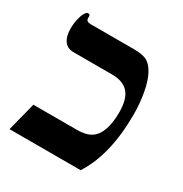

<svg xmlns="http://www.w3.org/2000/svg" viewBox="-142 -698 772 808"><g transform="rotate(30 244.5 -294.0)"><path d="M436 -314Q436 -118.2 359.9 0H14.2L49.8 -139.2H261.2Q305.2 -139.2 329.8 -155.3Q354.5 -171.4 366.7 -206.1Q378.9 -240.7 378.9 -292Q378.9 -356 353 -385.5Q327.1 -415 272.9 -415H85.9Q55.7 -415 40.3 -436.3Q24.9 -457.5 24.9 -497.1Q24.9 -518.6 29.8 -540.3Q34.7 -562 42.2 -575Q49.8 -587.9 56.2 -587.9Q66.9 -587.9 66.9 -579.1V-569.8Q66.9 -553.2 88.9 -553.2H300.8Q341.8 -553.2 363 -542Q384.3 -530.8 401.1 -499.3Q418 -467.8 427 -417.2Q436 -366.7 436 -314Z"/></g></svg>

Font: Tinos
Style: Bold
Weight: 700
Designer: Steve Matteson
Foundry: Monotype Imaging Inc.
Version: Version 1.23